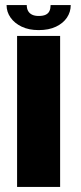

<svg xmlns="http://www.w3.org/2000/svg" viewBox="-20 -734 319 754"><path d="M47.1 0H216.1V-593H47.1ZM131.8 -615.8Q171.9 -615.8 200 -629.3Q228.2 -642.8 243 -665Q257.8 -687.2 257.8 -714H178.7Q178.7 -700.8 174.4 -691.1Q170.1 -681.4 159.7 -676.3Q149.4 -671.3 131.8 -671.3Q116.2 -671.3 105.9 -676.4Q95.6 -681.5 90.3 -691Q85.1 -700.4 85.1 -714H5.8Q5.8 -687.2 21.4 -665Q37 -642.8 65.1 -629.3Q93.2 -615.8 131.8 -615.8Z"/></svg>

Font: Anybody Thin
Style: Regular
Weight: 100
Designer: Tyler Finck
Foundry: Etcetera Type Company
Version: Version 1.114;gftools[0.9.25]